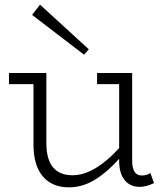

<svg xmlns="http://www.w3.org/2000/svg" viewBox="-20 -781 708 815"><path d="M356.9 -571.8 336.9 -548.8 116.2 -717.8 149.9 -761.2ZM618.2 -46.9 633.8 -3.9Q600.6 12.2 573.2 12.2Q532.2 12.2 509 -16.6Q485.8 -45.4 485.8 -98.1V-106.9Q433.6 -48.8 381.6 -17.3Q329.6 14.2 272 14.2Q201.2 14.2 161.6 -32.5Q122.1 -79.1 122.1 -168V-423.8H18.1V-471.2H176.8V-173.8Q176.8 -37.1 288.1 -37.1Q335.9 -37.1 386.7 -67.9Q437.5 -98.6 485.8 -152.8V-423.8H392.1V-471.2H541V-100.1Q541 -36.1 581.1 -36.1Q604.5 -36.1 618.2 -46.9Z"/></svg>

Font: BioRhyme Light
Style: Regular
Weight: 300
Designer: Aoife Mooney
Foundry: Aoife Mooney Type
Version: Version 1.500;PS 001.500;hotconv 1.0.88;makeotf.lib2.5.64775